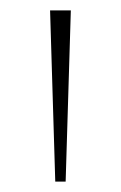

<svg xmlns="http://www.w3.org/2000/svg" viewBox="-20 -828 233 370"><path d="M86.5 -478 76.5 -808H116.5L106.5 -478Z"/></svg>

Font: Encode Sans Th
Style: Regular
Weight: 100
Designer: Multiple Designers
Foundry: Impallari Type
Version: Version 3.002; ttfautohint (v1.8.3) -l 8 -r 50 -G 200 -x 14 